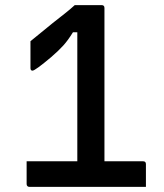

<svg xmlns="http://www.w3.org/2000/svg" viewBox="-20 -730 640 750"><path d="M84 -100H282V-604H265Q246 -573 227.5 -552.5Q209 -532 180 -507Q117 -454 107 -454Q99 -454 99 -464V-569Q121 -587 142.5 -604.5Q164 -622 186 -640Q208 -657 233 -677Q258 -697 272 -710H377Q388 -710 388 -699V-100H539Q550 -100 550 -89V0H95Q90 0 87 -3Q84 -6 84 -11Z"/></svg>

Font: Recursive Sn Lnr St Med
Style: Regular
Weight: 500
Version: Version 1.085;hotconv 1.1.0;makeotfexe 2.6.0; ttfautohint (v